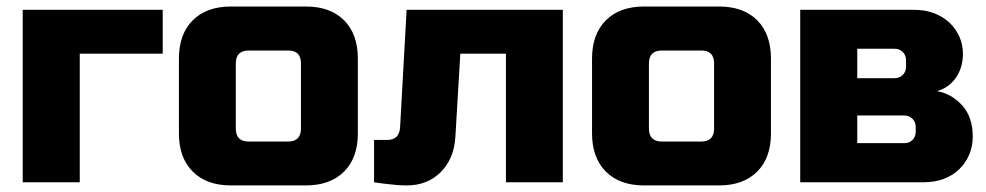

<svg xmlns="http://www.w3.org/2000/svg" viewBox="-20 -560 3029 590"><path d="M49.8 0V-529.8H480V-395H225.1V0Z M529.8 -149.9V-379.9Q529.8 -455.1 572.3 -497.6Q614.7 -540 689.9 -540H919.9Q995.1 -540 1037.4 -497.6Q1079.6 -455.1 1079.6 -379.9V-149.9Q1079.6 -74.7 1037.1 -32.5Q994.6 9.8 919.9 9.8H689.9Q614.7 9.8 572.3 -32.7Q529.8 -75.2 529.8 -149.9ZM704.6 -165Q704.6 -125 744.6 -125H864.7Q904.8 -125 904.8 -165V-365.2Q904.8 -405.3 864.7 -404.8H744.6Q704.6 -404.8 704.6 -365.2Z M1129.4 0V-129.9H1169.4Q1207.5 -129.9 1209.5 -169.9L1229.5 -529.8H1709.5V0H1534.7V-395H1394.5L1379.4 -140.1Q1375.5 -72.3 1334.5 -31.2Q1293.5 9.8 1229.5 9.8Q1214.4 9.8 1197 8.3Q1179.7 6.8 1164.6 4.9Q1146.5 2.9 1129.4 0Z M1799.3 -149.9V-379.9Q1799.3 -455.1 1841.8 -497.6Q1884.3 -540 1959.5 -540H2189.5Q2264.6 -540 2306.9 -497.6Q2349.1 -455.1 2349.1 -379.9V-149.9Q2349.1 -74.7 2306.6 -32.5Q2264.2 9.8 2189.5 9.8H1959.5Q1884.3 9.8 1841.8 -32.7Q1799.3 -75.2 1799.3 -149.9ZM1974.1 -165Q1974.1 -125 2014.2 -125H2134.3Q2174.3 -125 2174.3 -165V-365.2Q2174.3 -405.3 2134.3 -404.8H2014.2Q1974.1 -404.8 1974.1 -365.2Z M2439 0V-529.8H2789.1Q2823.2 -529.8 2850.6 -519.3Q2877.9 -508.8 2897.5 -490.5Q2917 -472.2 2928 -447.5Q2939 -422.9 2939 -395Q2939 -353 2918 -322Q2897 -291 2859.4 -279.8Q2904.3 -272 2936.8 -236.1Q2969.2 -200.2 2969.2 -140.1Q2969.2 -110.4 2958.3 -84.7Q2947.3 -59.1 2927.7 -40Q2908.2 -21 2880.6 -10.5Q2853 0 2819.3 0ZM2614.3 -120.1H2759.3Q2774.4 -120.1 2784.2 -130.1Q2793.9 -140.1 2793.9 -154.8V-169.9Q2793.9 -185.1 2783.9 -195.1Q2773.9 -205.1 2759.3 -205.1H2614.3ZM2614.3 -319.8H2729Q2744.1 -319.8 2754.2 -329.8Q2764.2 -339.8 2764.2 -355V-375Q2764.2 -390.1 2754.2 -400.1Q2744.1 -410.2 2729 -410.2H2614.3Z"/></svg>

Font: Russo One
Style: Regular
Weight: 400
Designer: Jovanny lemonad
Foundry: Jovanny Lemonad
Version: Version 1.000